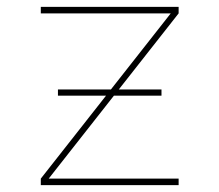

<svg xmlns="http://www.w3.org/2000/svg" viewBox="-20 -540 640 560"><path d="M99 0V-19L478 -501H99V-520H501V-501L122 -19H501V0ZM149 -261V-279H451V-261Z"/></svg>

Font: Iosevka Thin Extended
Style: Regular
Weight: 100
Width: 7
Monospace: yes
Designer: Belleve Invis
Foundry: Belleve Invis
Version: Version 32.5.0; ttfautohint (v1.8.4)